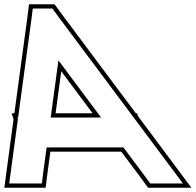

<svg xmlns="http://www.w3.org/2000/svg" viewBox="-75 -810 917 900"><path d="M9.9 -259 73.4 -728 78.6 -770H170.6L201.4 -728L551.7 -259H552.8L553.6 -256.5L709.3 -48L782.3 50H629.3L598.4 8L503.6 -119H143.6L126.4 8L121.3 50H-31.7L-18.7 -48L9 -252L6.8 -259ZM399 -259 198.9 -527 162.6 -259ZM-7.6 -279H-20.2L-11.5 -250.3L-38.5 -50.6L-54.6 70H139L146.3 10.6L161.1 -99H493.6L582.4 19.9L619.2 70H822.1L725.3 -60L571.7 -265.7L567.6 -279H561.8L217.5 -739.9L180.7 -790H60.9L53.6 -730.6ZM359.1 -279H185.5L212.1 -475.8Z"/></svg>

Font: Nordica Plus
Style: NordicaClassicRgOpOblOl
Weight: 500
Version: Version 1.01